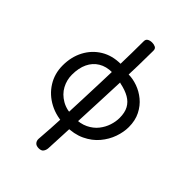

<svg xmlns="http://www.w3.org/2000/svg" viewBox="-302 -931 1331 1331"><g transform="rotate(45 363.5 -265.5)"><path d="M361 30Q270 30 200 -7Q130 -44 90 -108Q50 -172 50 -252Q50 -336 85 -402Q120 -468 182.5 -506Q245 -544 329 -544Q357 -544 379.5 -541Q402 -538 418 -531Q459 -531 504.5 -515Q550 -499 589 -467Q628 -435 652.5 -386.5Q677 -338 677 -274Q677 -225 658.5 -172Q640 -119 601.5 -73Q563 -27 503 1.5Q443 30 361 30ZM361 -52Q423 -52 466 -73Q509 -94 535.5 -127.5Q562 -161 574.5 -199.5Q587 -238 587 -274Q587 -326 568.5 -360Q550 -394 513.5 -415Q477 -436 423 -447Q418 -448 412.5 -452Q407 -456 405 -460Q399 -460 386 -460Q373 -460 357.5 -460.5Q342 -461 328 -461Q269 -461 227 -435.5Q185 -410 163 -363.5Q141 -317 141 -252Q141 -200 165.5 -154.5Q190 -109 239 -80.5Q288 -52 361 -52ZM339 272Q314 272 302.5 258.5Q291 245 292 226Q296 177 300 111.5Q304 46 307.5 -30Q311 -106 314 -187.5Q317 -269 320 -350.5Q323 -432 325 -508.5Q327 -585 328 -651.5Q329 -718 329 -768Q329 -787 343 -795Q357 -803 377 -803Q395 -803 409 -796Q423 -789 423 -769Q423 -703 421 -621Q419 -539 415.5 -448.5Q412 -358 408 -265Q404 -172 400 -83Q396 6 392.5 84.5Q389 163 386 224Q385 242 375 257Q365 272 339 272Z"/></g></svg>

Font: Playpen Sans
Style: Regular
Weight: 400
Designer: Laura Meseguer, Veronika Burian, José Scaglione, Kostas Bartsokas, Vera Evstafieva, Tom Grace, Yorlmar Campos
Foundry: TypeTogether
Version: Version 2.000